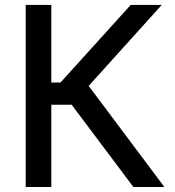

<svg xmlns="http://www.w3.org/2000/svg" viewBox="-20 -747 699 767"><path d="M636.7 0 334.2 -403.8 626.1 -727.3H502.1L221.6 -417.3H185V-727.3H82.7V0H185V-328.5H266.3L512.8 0Z"/></svg>

Font: Inter 465
Style: Regular
Weight: 400
Designer: Rasmus Andersson
Foundry: rsms
Version: Version 3.019;Glyphs 3.1.2 (3151)